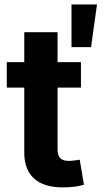

<svg xmlns="http://www.w3.org/2000/svg" viewBox="-20 -815 482 842"><path d="M335 -542.5V-430.7H9.8V-542.5ZM86.4 -673.8H232.4V-159.7Q232.4 -133.8 243.9 -121.6Q255.4 -109.4 282.2 -109.4Q291 -109.4 306.4 -111.3Q321.8 -113.3 329.6 -114.7L348.1 -4.9Q325.2 2 301.3 4.4Q277.3 6.8 254.9 6.8Q172.4 6.8 129.4 -32.2Q86.4 -71.3 86.4 -146ZM293.5 -608.4V-795.4H405.3L379.4 -608.4Z"/></svg>

Font: Inter 16pt
Style: Bold
Weight: 700
Version: Version 4.001;git-66647c0bb